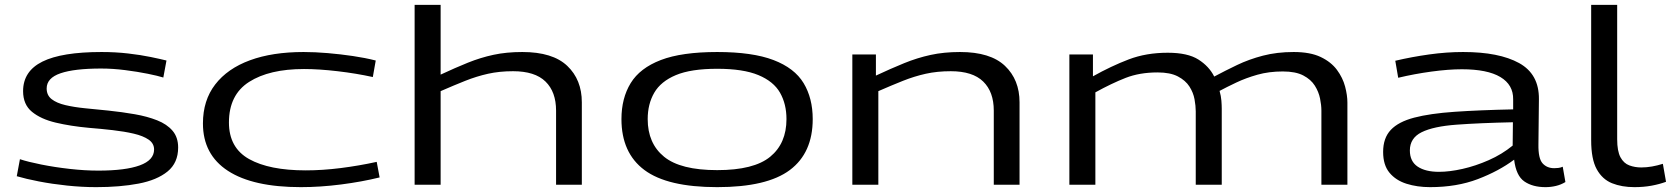

<svg xmlns="http://www.w3.org/2000/svg" viewBox="-20 -760 6875 790"><path d="M49 -35 62 -105Q95 -94 150 -83Q205 -72 267 -65Q329 -58 384 -58Q496 -58 555 -79.5Q614 -101 614 -145Q614 -170 591.5 -185.5Q569 -201 530.5 -210Q492 -219 444 -224.5Q396 -230 346 -234Q270 -241 209 -255.5Q148 -270 111.5 -300Q75 -330 75 -385Q75 -467 154.5 -506.5Q234 -546 398 -546Q455 -546 507 -540Q559 -534 600 -525.5Q641 -517 665 -511L652 -441Q630 -448 588 -456.5Q546 -465 495 -471.5Q444 -478 396 -478Q286 -478 229 -458.5Q172 -439 172 -396Q172 -368 192.5 -352Q213 -336 249 -327.5Q285 -319 330.5 -314.5Q376 -310 426 -305Q483 -299 534.5 -290Q586 -281 626.5 -265Q667 -249 690 -222Q713 -195 713 -153Q713 -90 669.5 -54.5Q626 -19 550 -4.5Q474 10 376 10Q317 10 255.5 3.5Q194 -3 140 -13.5Q86 -24 49 -35Z M815 -252Q815 -347 865.5 -412.5Q916 -478 1008.5 -512Q1101 -546 1229 -546Q1276 -546 1328.5 -541.5Q1381 -537 1432 -529.5Q1483 -522 1526 -511L1514 -443Q1446 -458 1369 -467Q1292 -476 1231 -476Q1088 -476 1005 -423Q922 -370 922 -256Q922 -152 1005 -105.5Q1088 -59 1238 -59Q1307 -59 1382 -68.5Q1457 -78 1530 -94L1542 -30Q1469 -12 1383.5 -1Q1298 10 1218 10Q1021 10 918 -57Q815 -124 815 -252Z M1686 0V-740H1793V-453Q1853 -481 1905 -502Q1957 -523 2010.5 -534.5Q2064 -546 2129 -546Q2254 -546 2314 -489Q2374 -432 2374 -339V0H2268V-305Q2268 -382 2224.5 -424.5Q2181 -467 2091 -467Q2035 -467 1988 -456.5Q1941 -446 1894.5 -427.5Q1848 -409 1793 -385V0Z M2537 -270Q2537 -356 2575 -418Q2613 -480 2699 -513Q2785 -546 2931 -546Q3076 -546 3162.5 -513Q3249 -480 3286.5 -418Q3324 -356 3324 -270Q3324 -131 3230 -60.5Q3136 10 2931 10Q2726 10 2631.5 -60.5Q2537 -131 2537 -270ZM2645 -270Q2645 -170 2712.5 -115Q2780 -60 2931 -60Q3082 -60 3149 -115Q3216 -170 3216 -270Q3216 -332 3189.5 -378.5Q3163 -425 3100.5 -451Q3038 -477 2931 -477Q2823 -477 2761 -451Q2699 -425 2672 -378.5Q2645 -332 2645 -270Z M3487 0V-536H3584V-449Q3646 -478 3700 -500Q3754 -522 3809 -534Q3864 -546 3930 -546Q4055 -546 4115 -489Q4175 -432 4175 -339V0H4069V-305Q4069 -382 4025.5 -424.5Q3982 -467 3892 -467Q3836 -467 3789 -456.5Q3742 -446 3695.5 -427.5Q3649 -409 3594 -385V0Z M4380 0V-536H4477V-446Q4552 -488 4624 -515.5Q4696 -543 4785 -543Q4867 -543 4911 -515Q4955 -487 4976 -445Q5021 -469 5070 -492.5Q5119 -516 5176.5 -531Q5234 -546 5303 -546Q5371 -546 5414 -525.5Q5457 -505 5481 -472.5Q5505 -440 5514.5 -404Q5524 -368 5524 -338V0H5417V-305Q5417 -327 5411.5 -354.5Q5406 -382 5390 -407.5Q5374 -433 5342.5 -449.5Q5311 -466 5258 -466Q5201 -466 5153.5 -452.5Q5106 -439 5067 -420.5Q5028 -402 4998 -386Q5004 -365 5005.5 -346Q5007 -327 5007 -313V0H4900V-302Q4900 -324 4895 -351.5Q4890 -379 4874 -404Q4858 -429 4826.5 -445.5Q4795 -462 4743 -462Q4669 -462 4611.5 -439.5Q4554 -417 4487 -380V0Z M5671 -135Q5671 -192 5702.5 -225.5Q5734 -259 5799 -276Q5864 -293 5965 -300Q6066 -307 6206 -310V-351Q6207 -411 6153.5 -443Q6100 -475 5995 -475Q5940 -475 5870 -465.5Q5800 -456 5733 -440L5721 -510Q5789 -526 5860.5 -536Q5932 -546 6000 -546Q6148 -546 6230.5 -500.5Q6313 -455 6312 -352L6310 -166Q6309 -108 6327 -88Q6345 -68 6375 -68Q6383 -68 6392 -69Q6401 -70 6410 -74L6421 -11Q6403 0 6382 5Q6361 10 6339 10Q6286 10 6252 -13.5Q6218 -37 6210 -103Q6147 -56 6060.5 -23Q5974 10 5864 10Q5811 10 5767 -4Q5723 -18 5697 -49.5Q5671 -81 5671 -135ZM5781 -141Q5781 -96 5813 -74.5Q5845 -53 5901 -53Q5944 -53 5997.5 -65Q6051 -77 6105.5 -101Q6160 -125 6204 -161L6205 -257Q6068 -254 5973 -247Q5878 -240 5829.5 -216Q5781 -192 5781 -141Z M6634 -740V-187Q6634 -138 6647.5 -113Q6661 -88 6684 -79.5Q6707 -71 6733 -71Q6755 -71 6777.5 -75Q6800 -79 6822 -86L6835 -12Q6808 -2 6775.5 4Q6743 10 6705 10Q6653 10 6613 -6Q6573 -22 6550 -63.5Q6527 -105 6527 -183V-740Z"/></svg>

Font: Georama ExtraExtended
Style: Regular
Weight: 400
Width: 8
Designer: Jean-Baptiste Levee
Foundry: Production Type
Version: Version 1.000